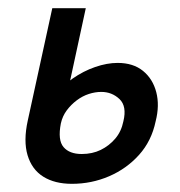

<svg xmlns="http://www.w3.org/2000/svg" viewBox="-20 -438 441 470"><path d="M156 12Q114 12 86 -5.5Q58 -23 47.5 -58Q37 -93 48 -143L108 -418H190L129 -136Q121 -95 135.5 -78Q150 -61 180 -61Q206 -61 226.5 -71Q247 -81 262 -98.5Q277 -116 282 -141Q291 -178 272.5 -195.5Q254 -213 228 -213Q213 -213 197.5 -208Q182 -203 168 -192.5Q154 -182 143.5 -168Q133 -154 129 -136H76Q88 -171 109.5 -199Q131 -227 157.5 -245.5Q184 -264 213 -274Q242 -284 268 -284Q306 -284 330 -264.5Q354 -245 362.5 -212.5Q371 -180 361 -141Q351 -93 320.5 -59Q290 -25 247 -6.5Q204 12 156 12Z"/></svg>

Font: Ysabeau Office SemiBold
Style: Italic
Weight: 600
Italic angle: -12°
Designer: Christian Thalmann (Catharsis Fonts)
Version: Version 2.001;gftools[0.9.30]; featfreeze: tnum,lnum,ss02